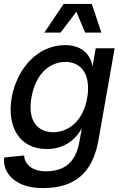

<svg xmlns="http://www.w3.org/2000/svg" viewBox="-25 -747 664 983"><path d="M194 216C360 216 449 137 479 -29L562 -500H465L449 -407C437 -473 389 -516 309 -516C163 -516 61 -391 35 -248C10 -105 69 16 215 16C296 16 359 -25 394 -91L381 -19C360 97 292 130 209 130C126 130 97 79 99 49L-3 59C-14 115 30 216 194 216ZM136 -248C159 -375 233 -430 311 -430C381 -430 437 -379 424 -263L418 -228C392 -118 318 -70 247 -70C174 -70 114 -121 136 -248ZM202 -580H285L366 -687L411 -580H494L445 -727H301Z"/></svg>

Font: Uncut Sans Medium
Style: Italic
Weight: 500
Italic angle: -10°
Designer: Kasper Nordkvist
Foundry: Uncut Type
Version: Version 1.111;FEAKit 1.0